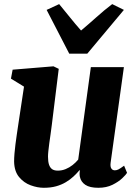

<svg xmlns="http://www.w3.org/2000/svg" viewBox="-20 -882 653 912"><path d="M188 10Q158 10 125.8 -1.8Q93.5 -13.5 70.8 -40.8Q48 -68 47 -114.5Q47 -132 48.8 -153Q50.5 -174 53.5 -197.2Q56.5 -220.5 60 -244.5Q63.5 -268.5 67 -291.5L94 -470.5L32 -508.5L40 -551L234 -567L259 -555L226 -288Q223.5 -266.5 220.2 -244.5Q217 -222.5 214.2 -202.2Q211.5 -182 209.8 -165.5Q208 -149 208 -138Q208 -114 213 -99.5Q218 -85 228 -78.2Q238 -71.5 254.5 -71.5Q274 -71.5 291.8 -78.8Q309.5 -86 324.8 -98Q340 -110 351.5 -124L411.5 -563H568.5L505.5 -109.5Q503 -90.5 508.8 -81.8Q514.5 -73 525.5 -73Q534 -73 542.5 -77.2Q551 -81.5 569.5 -95L583.5 -61Q578.5 -52.5 560.8 -35.5Q543 -18.5 514.2 -4.2Q485.5 10 447 10Q406.5 10 385.5 -4Q364.5 -18 359.5 -42Q359 -45 358.5 -48.8Q358 -52.5 358 -56.5Q358 -60.5 358.5 -64.8Q359 -69 359.5 -72.5L357.5 -73.5Q345 -58.5 329.2 -43.8Q313.5 -29 293 -16.8Q272.5 -4.5 246.8 2.8Q221 10 188 10ZM309 -627 201.5 -835 261 -862.5Q286 -832.5 311.8 -800.2Q337.5 -768 365 -737Q402 -768 437.8 -800.2Q473.5 -832.5 513 -862.5L568.5 -835L394.5 -627Z"/></svg>

Font: Merriweather 20pt Black
Style: Italic
Weight: 900
Italic angle: -7.8°
Version: Version 2.101